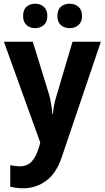

<svg xmlns="http://www.w3.org/2000/svg" viewBox="-20 -770 562 1030"><path d="M1 -546H156L245 -257Q251 -232 255 -208Q259 -184 261 -158H264Q266 -184 270.5 -207Q275 -230 283 -256L369 -546H521L312 71Q283 159 228 199.5Q173 240 106 240Q83 240 66 237.5Q49 235 35 232V116Q45 118 58.5 120Q72 122 87 122Q127 122 150.5 96Q174 70 188 23L196 -5ZM104 -684Q104 -718 122.5 -734Q141 -750 168 -750Q196 -750 215 -733.5Q234 -717 234 -684Q234 -652 215 -635.5Q196 -619 168 -619Q141 -619 122.5 -635.5Q104 -652 104 -684ZM288 -684Q288 -718 306.5 -734Q325 -750 354 -750Q382 -750 401 -733.5Q420 -717 420 -684Q420 -652 401 -635.5Q382 -619 354 -619Q325 -619 306.5 -635.5Q288 -652 288 -684Z"/></svg>

Font: Noto Sans Gujarati UI SemiCondensed
Style: Bold
Weight: 700
Width: 4
Designer: Jelle Bosma - Monotype Design Team, Universal Thirst
Foundry: Monotype Imaging Inc.
Version: Version 2.106; ttfautohint (v1.8.4.7-5d5b)